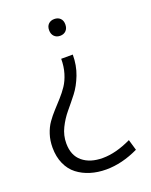

<svg xmlns="http://www.w3.org/2000/svg" viewBox="-136 -584 683 868"><g transform="rotate(-20 205.0 -150.0)"><path d="M272.9 -470.2Q272.9 -451.2 262.2 -440.2Q251.5 -429.2 233.9 -429.2Q216.3 -429.2 205.6 -440.2Q194.8 -451.2 194.8 -470.2Q194.8 -488.8 205.6 -499.3Q216.3 -509.8 233.9 -509.8Q251.5 -509.8 262.2 -499.3Q272.9 -488.8 272.9 -470.2ZM27.8 34.2Q27.8 0 37.4 -29.3Q46.9 -58.6 62.3 -80.3Q77.6 -102.1 96.2 -122.3Q114.7 -142.6 133.5 -163.3Q152.3 -184.1 167.7 -207Q183.1 -230 192.6 -261.5Q202.1 -293 202.1 -330.1H257.8Q257.8 -278.3 240.7 -234.1Q223.6 -189.9 199.5 -158.9Q175.3 -127.9 151.1 -99.1Q127 -70.3 109.9 -35.6Q92.8 -1 92.8 37.1Q92.8 95.7 129.2 125.7Q165.5 155.8 226.1 155.8Q289.1 155.8 363.8 120.1L378.9 171.9Q299.3 210 223.1 210Q182.6 210 147.7 199.2Q112.8 188.5 85.7 167.7Q58.6 147 43.2 112.5Q27.8 78.1 27.8 34.2Z"/></g></svg>

Font: LT Hoop Light
Style: Regular
Weight: 300
Designer: Daniel Lyons
Foundry: LyonsType
Version: Version 1.000